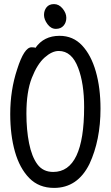

<svg xmlns="http://www.w3.org/2000/svg" viewBox="-20 -894 540 938"><path d="M244 24Q170 24 123 -24Q76 -72 53 -153Q30 -234 30 -337Q30 -454 64 -556Q98 -663 134 -663Q150 -663 153 -660Q194 -719 271 -719Q337 -719 381 -672Q425 -625 448 -545Q471 -465 471 -363Q471 -209 417 -93Q359 24 244 24ZM240 -54Q391 -54 391 -371Q391 -486 362 -562Q331 -645 267 -645Q234 -645 198 -613Q162 -581 135.5 -513.5Q109 -446 109 -339Q109 -260 122 -194.5Q135 -129 162.5 -91.5Q190 -54 240 -54ZM253 -753Q229 -753 212 -776Q195 -799 195 -821Q195 -843 207.5 -858.5Q220 -874 244 -874Q268 -874 286 -852Q304 -830 304 -807Q304 -784 290.5 -768.5Q277 -753 253 -753Z"/></svg>

Font: LXGW WenKai Mono Medium
Style: Regular
Weight: 500
Monospace: yes
Designer: LXGW / Fontworks Inc.
Foundry: LXGW / Fontworks Inc.
Version: Version 1.520; June 14, 2025